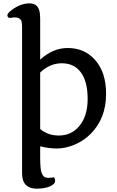

<svg xmlns="http://www.w3.org/2000/svg" viewBox="-20 -884 706 1155"><path d="M304.7 182.6Q311.5 191.9 311.5 204.1Q311.5 216.3 300.3 225.3Q289.1 234.4 272.9 240.2Q241.2 251 200.4 251Q159.7 251 136.2 228.8Q112.8 206.5 112.8 157.7V-720.2Q112.8 -754.4 106 -763.7Q94.7 -779.3 69.3 -779.3Q57.6 -779.3 47.6 -777.1Q37.6 -774.9 33.4 -777.1Q29.3 -779.3 26.9 -783.2Q16.6 -799.3 50.8 -824.2Q104.5 -863.8 157.2 -863.8Q212.9 -863.8 219.7 -803.7Q221.7 -785.6 221.7 -765.6V-525.4Q298.8 -595.2 386.7 -595.2Q486.8 -595.2 549.3 -526.4Q618.2 -451.7 618.2 -319.3Q618.2 -170.9 523.9 -77.1Q481 -35.2 426.5 -12.9Q372.1 9.3 322.8 9.3Q273.4 9.3 221.7 -3.9V63.5Q221.7 137.7 231 157.7Q240.2 177.7 249.8 181.9Q259.3 186 271.2 186Q283.2 186 304.7 182.6ZM221.7 -447.8V-107.9Q267.6 -68.8 333.5 -68.8Q409.2 -68.8 456.5 -125Q507.3 -185.5 507.3 -288.6Q507.3 -397.9 462.9 -453.1Q422.9 -503.4 351.6 -503.4Q280.3 -503.4 221.7 -447.8Z"/></svg>

Font: Quando
Style: Regular
Weight: 400
Version: Version 1.002